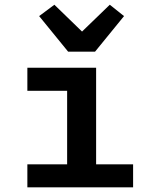

<svg xmlns="http://www.w3.org/2000/svg" viewBox="-20 -808 640 828"><path d="M98 0H554V-99.4H394.5V-516H98V-416.5H269.5V-99.4H98ZM148.8 -738.6 273.8 -585.2H389.9L514.9 -738.6L453.5 -787.6L333.8 -671.9L214.5 -787.6Z"/></svg>

Font: Margiela Mono SemiBold
Style: Regular
Weight: 600
Designer: Mike Abbink, Paul van der Laan, Pieter van Rosmalen
Foundry: Bold Monday
Version: Version 2.003 2021